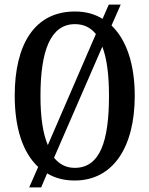

<svg xmlns="http://www.w3.org/2000/svg" viewBox="-20 -775 650 835"><path d="M146 -49 107 40H159L185 -21C220 0 259 10 305 10C473 10 566 -137 566 -358C566 -494 531 -601 465 -664L505 -755H453L426 -693C392 -714 353 -725 306 -725C129 -725 44 -580 44 -359C44 -221 78 -112 146 -49ZM397 -627 188 -144C166 -195 156 -268 156 -358C156 -555 200 -670 306 -670C345 -670 374 -655 397 -627ZM305 -45C267 -45 238 -61 215 -89L425 -572C445 -520 454 -448 454 -358C454 -161 415 -45 305 -45Z"/></svg>

Font: Noto Serif Georgian ExtraCondensed Medium
Style: Regular
Weight: 500
Width: 2
Designer: Monotype Design Team, Akaki Razmadze
Foundry: Google LLC
Version: Version 2.003